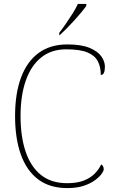

<svg xmlns="http://www.w3.org/2000/svg" viewBox="-20 -951 590 981"><path d="M324 10Q234 10 175 -34.5Q116 -79 86.5 -161.5Q57 -244 57 -358Q57 -473 87.5 -555Q118 -637 177.5 -680.5Q237 -724 324 -724Q394 -724 436 -707Q478 -690 497 -664Q516 -638 516 -610Q516 -590 511 -579Q506 -568 495 -568Q495 -609 479.5 -638.5Q464 -668 426 -683.5Q388 -699 318 -699Q242 -699 190 -657Q138 -615 111.5 -538.5Q85 -462 85 -358Q85 -253 111 -176Q137 -99 189.5 -57Q242 -15 323 -15Q373 -15 407 -28Q441 -41 463 -63Q485 -85 497 -111Q504 -107 507 -100.5Q510 -94 510 -86Q510 -78 499 -62.5Q488 -47 465 -30Q442 -13 407 -1.5Q372 10 324 10ZM283 -784Q298 -803 316 -829Q334 -855 351 -882Q368 -909 378 -931H421V-921Q412 -908 395.5 -888Q379 -868 359 -846Q339 -824 319.5 -804.5Q300 -785 285 -771H283Z"/></svg>

Font: Noto Rashi Hebrew Thin
Style: Regular
Weight: 250
Version: Version 1.006